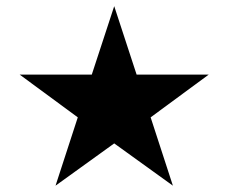

<svg xmlns="http://www.w3.org/2000/svg" viewBox="-20 -769 741 623"><path d="M43.9 -526.9H277.8L350.6 -749L423.3 -526.9H657.2L468.8 -388.2L541 -166.5L350.6 -303.7L160.2 -166.5L232.4 -388.2Z"/></svg>

Font: Vazir Medium FD-WOL
Style: Medium-FD-WOL
Weight: 500
Designer: Saber Rastikerdar
Foundry: Saber Rastikerdar
Version: Version 30.0.0